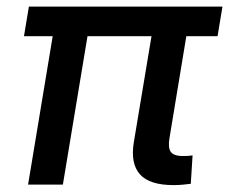

<svg xmlns="http://www.w3.org/2000/svg" viewBox="-20 -549 682 571"><path d="M496.1 1.5Q424.8 1.5 396.2 -30.5Q367.7 -62.5 377.9 -125.5L440.9 -503.4H544.4L484.4 -140.6Q479 -110.8 487.5 -97.9Q496.1 -85 523.9 -85Q533.7 -85 540 -85.4Q546.4 -85.9 552.7 -86.9L547.4 -2.4Q537.1 -1 523.9 0.2Q510.7 1.5 496.1 1.5ZM63.5 0 147 -503.4H250.5L167 0ZM51.3 -441.4 65.9 -529.3H641.6L627 -441.4Z"/></svg>

Font: Inter 24pt Medium
Style: Italic
Weight: 500
Italic angle: -9.3988°
Designer: Rasmus Andersson
Foundry: rsms
Version: Version 4.001;git-66647c0bb